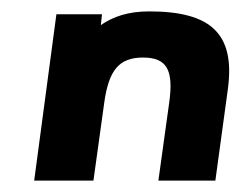

<svg xmlns="http://www.w3.org/2000/svg" viewBox="-20 -317 438 337"><path d="M144 0 163 -137C171 -194 189 -216 231 -216C273 -216 285 -194 277 -137L258 0H358L380 -161C393 -258 350 -297 242 -297C205 -297 179 -288 157 -273L159 -292H79L40 0Z"/></svg>

Font: Hussar Tani
Style: Kurs
Weight: 700
Foundry: Cannot Into Space Fonts
Version: Version 0.92